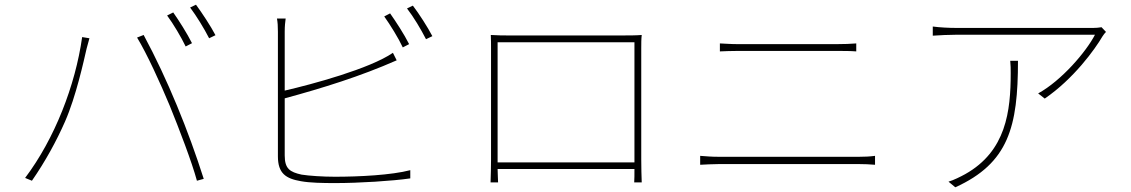

<svg xmlns="http://www.w3.org/2000/svg" viewBox="-20 -781 4820 818"><path d="M718 -728 692 -715C718 -680 753 -621 771 -583L798 -597C777 -639 742 -694 718 -728ZM815 -761 790 -749C817 -713 849 -661 871 -618L898 -631C879 -668 840 -727 815 -761ZM87 -23 116 -11C173 -93 221 -181 257 -263C304 -370 337 -522 349 -574C354 -593 357 -602 361 -618L330 -623C301 -417 213 -190 87 -23ZM703 -331C744 -230 797 -92 819 -11L848 -19C783 -223 694 -443 592 -632L564 -621C606 -552 663 -427 703 -331Z M1164 -646V-115C1164 -42 1198 -20 1262 -9C1300 -2 1356 -1 1407 -1C1510 -1 1653 -10 1728 -21V-56C1648 -35 1510 -28 1407 -28C1356 -28 1296 -32 1265 -37C1215 -48 1193 -62 1193 -119V-362C1355 -406 1516 -456 1670 -524L1654 -556C1555 -488 1310 -422 1193 -395V-646C1193 -672 1195 -685 1197 -702H1160C1163 -685 1164 -670 1164 -646ZM1696 -579 1723 -593C1702 -635 1666 -690 1642 -724L1617 -711C1642 -676 1678 -618 1696 -579ZM1795 -614 1822 -627C1803 -664 1765 -723 1739 -757L1714 -745C1742 -709 1773 -657 1795 -614Z M2070 -4H2102C2101 -17 2101 -41 2100 -61H2683C2683 -39 2683 -16 2682 -4H2714C2713 -21 2712 -78 2712 -102V-576C2712 -595 2712 -614 2714 -632C2691 -630 2658 -630 2640 -630H2140C2121 -630 2107 -630 2071 -632C2072 -613 2072 -593 2072 -576V-101C2072 -80 2071 -24 2070 -4ZM2683 -601V-89H2100V-601Z M2963 -79C2990 -80 3011 -82 3043 -82H3639C3662 -82 3685 -81 3708 -79V-117C3685 -114 3664 -113 3639 -113H3043C3011 -113 2990 -115 2963 -117ZM3047 -562C3073 -563 3093 -564 3122 -564H3546C3575 -564 3603 -564 3628 -562V-596C3603 -594 3576 -593 3546 -593H3122C3093 -593 3073 -595 3047 -596Z M4284 -522C4286 -503 4286 -486 4286 -469C4286 -308 4267 -137 4092 -39C4074 -29 4042 -13 4021 -7L4050 17C4277 -86 4317 -241 4317 -522ZM4673 -665C4663 -663 4647 -662 4638 -662H4054C4023 -662 3984 -664 3954 -668V-629C3984 -631 4023 -633 4054 -633H4645C4608 -561 4503 -438 4403 -383L4431 -361C4554 -445 4645 -571 4677 -626C4682 -634 4687 -640 4692 -645Z"/></svg>

Font: Kinto Sans Thin
Style: Regular
Weight: 100
Designer: Authors: Ryoko NISHIZUKA  (kana & ideographs); Paul D. Hunt (Latin, Greek & Cyrillic); Wenlong ZHANG  (bopomofo); Sandol
Foundry: Adobe Systems Incorporated, ookami Inc.
Version: Version 0.001